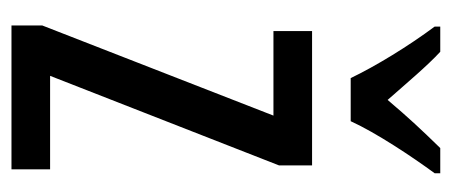

<svg xmlns="http://www.w3.org/2000/svg" viewBox="-252 -606 806 343"><g transform="rotate(90 151.5 -434.0)"><path d="M119 -657H196C217 -703 259 -766 289 -807V-817H244C210 -782 192 -763 158 -723C128 -757 97 -794 72 -817H27V-807C62 -760 98 -701 119 -657ZM282 -51V-120H115L275 -529V-588H35V-519H186L25 -106V-51Z"/></g></svg>

Font: Noto Sans Tamil UI ExtraCondensed
Style: Regular
Weight: 400
Width: 2
Designer: Jelle Bosma - Monotype Design Team
Foundry: Monotype Imaging Inc.
Version: Version 2.004